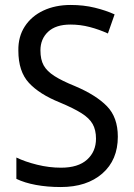

<svg xmlns="http://www.w3.org/2000/svg" viewBox="-20 -744 539 774"><path d="M455 -193Q455 -99 392.5 -44.5Q330 10 225 10Q171 10 125 1.5Q79 -7 46 -23V-109Q81 -92 129.5 -80Q178 -68 226 -68Q295 -68 331 -100.5Q367 -133 367 -185Q367 -220 353.5 -244Q340 -268 308 -288Q276 -308 221 -331Q139 -364 96.5 -410Q54 -456 54 -540Q53 -596 80 -637.5Q107 -679 155 -701.5Q203 -724 265 -724Q317 -724 362 -713Q407 -702 442 -686L415 -609Q380 -625 342 -635Q304 -645 264 -645Q205 -645 174 -616Q143 -587 143 -541Q143 -504 156 -480.5Q169 -457 199.5 -437.5Q230 -418 282 -397Q367 -361 411 -316Q455 -271 455 -193Z"/></svg>

Font: Noto Sans Thai SemCond
Style: Regular
Weight: 400
Width: 4
Designer: Monotype Design Team
Foundry: Monotype Imaging Inc.
Version: Version 2.002; ttfautohint (v1.8.4.7-5d5b)